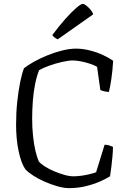

<svg xmlns="http://www.w3.org/2000/svg" viewBox="-20 -971 662 991"><path d="M336 0Q310 0 276.5 -9.5Q243 -19 210 -33.5Q177 -48 151 -65Q125 -82 111 -97Q89 -129 76 -191.5Q63 -254 63 -327Q63 -389 69 -446Q75 -503 84.5 -549Q94 -595 104 -619Q124 -635 155.5 -652.5Q187 -670 225 -685.5Q263 -701 301.5 -710.5Q340 -720 373 -720Q406 -720 442.5 -711Q479 -702 511.5 -687Q544 -672 564 -657Q561 -605 554.5 -562Q548 -519 542 -496Q524 -498 513 -501Q502 -504 498 -506L481 -626Q468 -634 444.5 -642Q421 -650 396.5 -654.5Q372 -659 356 -659Q334 -659 301 -651.5Q268 -644 235.5 -632.5Q203 -621 182 -609Q170 -580 161.5 -538.5Q153 -497 149.5 -450Q146 -403 146 -357Q146 -312 150.5 -269Q155 -226 163 -192Q171 -158 181 -137Q191 -125 212 -111.5Q233 -98 259.5 -87Q286 -76 312 -68.5Q338 -61 359 -61Q378 -61 400 -64Q422 -67 442.5 -72Q463 -77 476 -82L520 -224Q534 -224 545.5 -220Q557 -216 563 -213Q563 -190 560.5 -164Q558 -138 555 -112Q552 -86 548 -61Q529 -49 496.5 -34.5Q464 -20 423 -10Q382 0 336 0ZM278 -768Q268 -772 260.5 -778.5Q253 -785 250 -790Q285 -837 317 -873Q349 -909 373.5 -930Q398 -951 407 -951Q414 -951 425 -942.5Q436 -934 446.5 -922Q457 -910 461 -897Z"/></svg>

Font: Texturina 12pt ExtraLight
Style: Regular
Weight: 250
Designer: Guillermo Torres Carreño
Foundry: Omnibus-Type
Version: Version 1.002